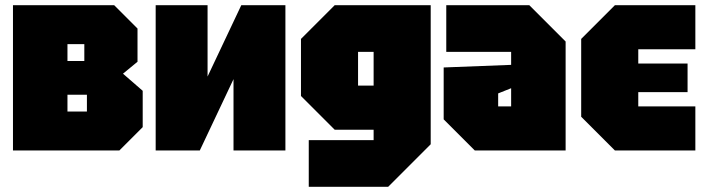

<svg xmlns="http://www.w3.org/2000/svg" viewBox="-20 -580 2720 740"><path d="M30 -560V0H440L530 -90V-230L454 -296L510 -342V-470L420 -560ZM240 -345V-410H305V-345ZM240 -150V-215H315V-150Z M1080 0H880V-275L750 0H580V-560H780V-285L910 -560H1080Z M1170 140V-40H1420V-80H1270L1140 -210V-430L1270 -560H1640V-24L1476 140ZM1360 -380V-250H1420V-380Z M1690 -120V-320L1950 -330V-380H1700V-560H2020L2160 -420V0H1810ZM1900 -220V-170H1950V-240Z M2350 0 2220 -130V-430L2350 -560H2660V-390H2440V-335H2630V-225H2440V-170H2660V0Z"/></svg>

Font: Tektur Condensed Black
Style: Regular
Weight: 900
Width: 3
Designer: Adam Jagosz
Foundry: Adam Jagosz
Version: Version 1.005;gftools[0.9.30]